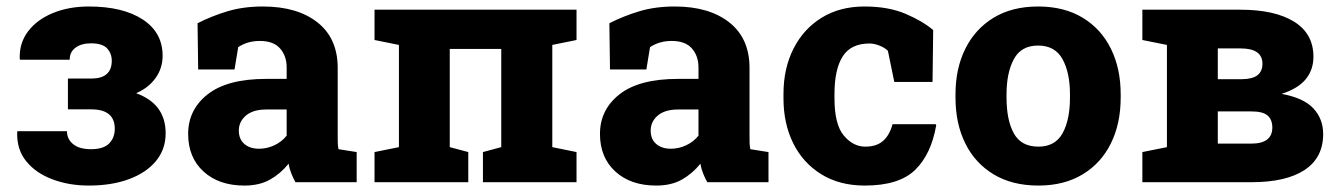

<svg xmlns="http://www.w3.org/2000/svg" viewBox="-20 -558 4102 588"><path d="M252 10.3Q191.4 10.3 140.6 -8.8Q89.8 -27.8 60.3 -64.2Q30.8 -100.6 32.7 -153.3L33.2 -156.2H185.1Q185.1 -131.8 204.1 -116.5Q223.1 -101.1 258.3 -101.1Q297.4 -101.1 314.5 -118.9Q331.5 -136.7 331.5 -163.6Q331.5 -223.1 259.3 -223.1H188V-317.4H259.3Q322.3 -317.4 322.3 -372.1Q322.3 -394 308.1 -409.7Q293.9 -425.3 258.3 -425.3Q229.5 -425.3 211.4 -412.1Q193.4 -398.9 193.4 -375H41.5L40.5 -377.9Q38.6 -425.8 65.9 -461.9Q93.3 -498 142.1 -518.1Q190.9 -538.1 252 -538.1Q356.4 -538.1 417.2 -498.3Q478 -458.5 478 -387.2Q478 -349.1 456.5 -319.1Q435.1 -289.1 397 -272.5Q487.3 -239.7 487.3 -149.9Q487.3 -100.6 457.5 -64.7Q427.7 -28.8 374.8 -9.3Q321.8 10.3 252 10.3Z M728.5 10.3Q650.4 10.3 603.3 -32.7Q556.2 -75.7 556.2 -147.9Q556.2 -222.2 616.2 -269.3Q676.3 -316.4 794.9 -316.4H857.9V-351.6Q857.9 -386.7 837.6 -409.7Q817.4 -432.6 775.9 -432.6Q737.8 -432.6 709.5 -413.6L698.2 -345.2H586.9L585 -486.8Q627.9 -508.8 676.5 -523.4Q725.1 -538.1 785.2 -538.1Q890.6 -538.1 952.4 -489.3Q1014.2 -440.4 1014.2 -350.1V-143.1Q1014.2 -131.8 1014.4 -121.6Q1014.6 -111.3 1016.6 -101.1L1072.3 -92.3V0H884.8Q878.4 -11.2 872.3 -26.4Q866.2 -41.5 863.8 -56.6Q838.9 -25.9 806.6 -7.8Q774.4 10.3 728.5 10.3ZM773.4 -102.5Q797.9 -102.5 820.6 -113.3Q843.3 -124 857.9 -142.6V-222.7H795.9Q754.9 -222.7 733.2 -204.1Q711.4 -185.5 711.4 -158.2Q711.4 -131.8 728.3 -117.2Q745.1 -102.5 773.4 -102.5Z M1127 0V-92.3L1201.7 -107.4V-420.4L1127 -435.5V-528.3H1745.6V-435.5L1671.4 -420.4V-107.4L1745.6 -92.3V0H1459V-92.3L1515.1 -107.4V-408.2H1357.4V-107.4L1414.1 -92.3V0Z M1989.7 10.3Q1911.6 10.3 1864.5 -32.7Q1817.4 -75.7 1817.4 -147.9Q1817.4 -222.2 1877.4 -269.3Q1937.5 -316.4 2056.2 -316.4H2119.1V-351.6Q2119.1 -386.7 2098.9 -409.7Q2078.6 -432.6 2037.1 -432.6Q1999 -432.6 1970.7 -413.6L1959.5 -345.2H1848.1L1846.2 -486.8Q1889.2 -508.8 1937.7 -523.4Q1986.3 -538.1 2046.4 -538.1Q2151.9 -538.1 2213.6 -489.3Q2275.4 -440.4 2275.4 -350.1V-143.1Q2275.4 -131.8 2275.6 -121.6Q2275.9 -111.3 2277.8 -101.1L2333.5 -92.3V0H2146Q2139.6 -11.2 2133.5 -26.4Q2127.4 -41.5 2125 -56.6Q2100.1 -25.9 2067.9 -7.8Q2035.6 10.3 1989.7 10.3ZM2034.7 -102.5Q2059.1 -102.5 2081.8 -113.3Q2104.5 -124 2119.1 -142.6V-222.7H2057.1Q2016.1 -222.7 1994.4 -204.1Q1972.7 -185.5 1972.7 -158.2Q1972.7 -131.8 1989.5 -117.2Q2006.3 -102.5 2034.7 -102.5Z M2628.4 10.3Q2551.3 10.3 2495.4 -24.2Q2439.5 -58.6 2409.4 -118.9Q2379.4 -179.2 2379.4 -256.8V-270Q2379.4 -348.6 2410.2 -409.2Q2440.9 -469.7 2496.6 -503.9Q2552.2 -538.1 2627.4 -538.1Q2700.7 -538.1 2753.4 -515.6Q2806.2 -493.2 2837.9 -465.8L2835.9 -307.1H2718.8L2699.2 -402.3Q2689.5 -412.1 2673.1 -418.5Q2656.7 -424.8 2643.1 -424.8Q2585.9 -424.8 2560.8 -385.3Q2535.6 -345.7 2535.6 -270V-256.8Q2535.6 -176.8 2564.2 -142.8Q2592.8 -108.9 2629.9 -108.9Q2664.6 -108.9 2684.6 -126.7Q2704.6 -144.5 2713.4 -177.7H2845.2L2847.2 -174.8Q2832 -85.9 2782.7 -37.8Q2733.4 10.3 2628.4 10.3Z M3160.2 10.3Q3080.1 10.3 3023.2 -23.9Q2966.3 -58.1 2936.3 -118.7Q2906.2 -179.2 2906.2 -259.3V-269Q2906.2 -348.1 2936.3 -408.7Q2966.3 -469.2 3022.9 -503.7Q3079.6 -538.1 3159.2 -538.1Q3238.8 -538.1 3295.4 -503.9Q3352.1 -469.7 3382.1 -408.9Q3412.1 -348.1 3412.1 -269V-259.3Q3412.1 -179.7 3382.1 -118.9Q3352.1 -58.1 3295.4 -23.9Q3238.8 10.3 3160.2 10.3ZM3160.2 -108.9Q3211.4 -108.9 3234.1 -149.9Q3256.8 -190.9 3256.8 -259.3V-269Q3256.8 -335.4 3233.9 -377Q3210.9 -418.5 3159.2 -418.5Q3107.4 -418.5 3085 -377Q3062.5 -335.4 3062.5 -269V-259.3Q3062.5 -189.9 3085 -149.4Q3107.4 -108.9 3160.2 -108.9Z M3478.5 0V-92.3L3553.7 -107.4V-420.4L3478.5 -435.5V-528.3H3778.3Q3884.3 -528.3 3943.4 -491.5Q4002.4 -454.6 4002.4 -384.3Q4002.4 -344.2 3978.8 -315.4Q3955.1 -286.6 3904.8 -270.5Q3972.2 -258.3 4002.2 -226.1Q4032.2 -193.8 4032.2 -147.5Q4032.2 -75.2 3975.6 -37.6Q3918.9 0 3812.5 0ZM3709.5 -315.4H3783.2Q3816.4 -315.9 3831.3 -327.9Q3846.2 -339.8 3846.2 -362.8Q3846.2 -409.7 3779.3 -409.7H3709.5ZM3709.5 -118.2H3812Q3876.5 -118.2 3876.5 -167.5Q3876.5 -191.4 3862.1 -204.1Q3847.7 -216.8 3812.5 -216.8H3709.5Z"/></svg>

Font: Roboto Slab ExtraBold
Style: Regular
Weight: 800
Designer: Google
Version: Version 2.001; ttfautohint (v1.8.3)